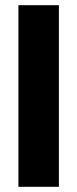

<svg xmlns="http://www.w3.org/2000/svg" viewBox="-20 -720 298 740"><path d="M51 0V-700H207V0Z"/></svg>

Font: Figtree Light ExtraBold
Style: Regular
Weight: 800
Version: Version 2.001;gftools[0.9.30]